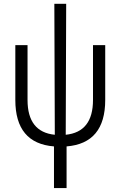

<svg xmlns="http://www.w3.org/2000/svg" viewBox="-20 -752 626 997"><path d="M260.3 224.6V8.3Q59.6 -7.8 59.6 -232.9V-517.6H123V-232.9Q123 -66.4 264.6 -52.2L262.2 -732.4H323.7L321.3 -52.2Q462.9 -66.4 462.9 -232.9V-517.6H526.4V-232.9Q526.4 -7.8 325.7 8.3V224.6Z"/></svg>

Font: CaskaydiaMono NF Light
Style: Regular
Weight: 300
Designer: Aaron Bell
Foundry: Saja Typeworks
Version: Version 2111.001; ttfautohint (v1.8.4);Nerd Fonts 3.1.1